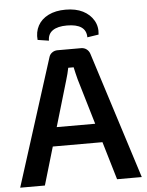

<svg xmlns="http://www.w3.org/2000/svg" viewBox="-59 -943 759 991"><g transform="rotate(-5 320.0 -447.5)"><path d="M381 -690Q397 -690 409 -681Q421 -672 426 -657L635 0H507L349 -532Q345 -548 341 -564Q337 -580 334 -595H306Q303 -580 299 -564Q295 -548 290 -532L133 0H5L214 -657Q218 -672 230.5 -681Q243 -690 259 -690ZM497 -295V-197H142V-295ZM219 -743 161 -752Q157 -793 174.5 -825.5Q192 -858 229 -876.5Q266 -895 318 -895Q371 -895 407.5 -876.5Q444 -858 463 -825.5Q482 -793 477 -752L418 -743Q418 -778 393 -795.5Q368 -813 318 -813Q270 -813 244.5 -795.5Q219 -778 219 -743Z"/></g></svg>

Font: Exo 2 SemiBold
Style: Regular
Weight: 600
Designer: Natanael Gama
Foundry: Natanael Gama
Version: Version 2.010